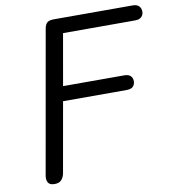

<svg xmlns="http://www.w3.org/2000/svg" viewBox="-98 -1013 990 1098"><g transform="rotate(-10 397.5 -464.0)"><path d="M130.5 0Q102 0 93 -15.5Q84 -31 87 -52.5L234 -885Q238 -907.5 249.8 -918Q261.5 -928.5 288.5 -928.5H746Q771.5 -928.5 783.2 -916Q795 -903.5 795 -883.5Q795 -866.5 783 -854Q771 -841.5 744 -841.5H327L274.5 -543H629.5Q654.5 -543 666.2 -531.5Q678 -520 678 -501Q678 -482.5 666.5 -470.2Q655 -458 629 -458H259.5L187.5 -51Q183.5 -30 170.5 -15Q157.5 0 130.5 0Z"/></g></svg>

Font: Edu AU VIC WA NT Pre Medium
Style: Regular
Weight: 500
Designer: Tina and Corey Anderson, Eben Sorkin, Mirko Velimirovic
Foundry: Google for Education
Version: Version 1.001